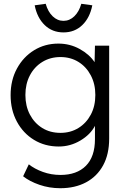

<svg xmlns="http://www.w3.org/2000/svg" viewBox="-20 -763 669 1013"><path d="M298 230Q240 230 188 212Q136 194 102 167L132 104Q162 128 206 144Q250 160 299 160Q385 160 433 112Q481 64 481 -29V-99Q457 -53 404 -21.5Q351 10 290 10Q217 10 159.5 -25Q102 -60 69 -121.5Q36 -183 36 -261Q36 -340 69.5 -401.5Q103 -463 160 -498Q217 -533 288 -533Q349 -533 400.5 -504.5Q452 -476 479 -435L481 -522H556V-32Q556 51 524 109.5Q492 168 434 199Q376 230 298 230ZM299 -62Q352 -62 393.5 -87.5Q435 -113 459 -158Q483 -203 483 -262Q483 -320 459 -365.5Q435 -411 393.5 -436.5Q352 -462 299 -462Q245 -462 203 -436Q161 -410 137.5 -365Q114 -320 114 -262Q114 -204 137.5 -159Q161 -114 202.5 -88Q244 -62 299 -62ZM315 -592Q256 -592 216 -630.5Q176 -669 163 -735L221 -743Q233 -701 258 -677Q283 -653 315 -653Q347 -653 372 -677Q397 -701 409 -743L467 -735Q454 -669 414 -630.5Q374 -592 315 -592Z"/></svg>

Font: Lexend Light
Style: Regular
Weight: 300
Designer: Bonnie Shaver-Troup, Thomas Jockin
Foundry: Lexend
Version: Version 1.007; ttfautohint (v1.8.3)